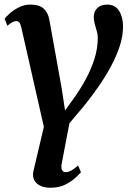

<svg xmlns="http://www.w3.org/2000/svg" viewBox="-22 -584 582 856"><path d="M308 -147Q337 -187.5 361 -232Q385 -276.5 399.5 -323Q414 -369.5 414 -415.5Q414 -429.5 409.5 -445.2Q405 -461 400.5 -477Q396 -493 396 -507Q396 -532 411.5 -547.8Q427 -563.5 456.5 -563.5Q491.5 -563.5 509 -535.5Q526.5 -507.5 526.5 -465.5Q526.5 -423.5 512 -379Q497.5 -334.5 473 -288.8Q448.5 -243 417.2 -198Q386 -153 352 -111Q335 -91.5 318.8 -71.8Q302.5 -52 287.5 -34.5L253.5 143.5Q249.5 163.5 254.2 173.5Q259 183.5 271 183.5Q283 183.5 296 176.2Q309 169 326 154L339 183.5Q333 191 315 208Q297 225 269 239Q241 253 204.5 253Q161.5 253 140.8 232.5Q120 212 127 179L173.5 -18.5L73.5 -459.5Q69.5 -477 64.2 -483.5Q59 -490 51 -490Q44 -490 35 -486Q26 -482 11 -469L-1.5 -500.5Q2.5 -506.5 18.8 -521.8Q35 -537 59.8 -550.2Q84.5 -563.5 113.5 -563.5Q154 -563.5 173.2 -545.2Q192.5 -527 198 -496L253.5 -187.5L268 -91.5Z"/></svg>

Font: Merriweather 28pt SemiBold
Style: Italic
Weight: 600
Italic angle: -7.8°
Version: Version 2.101